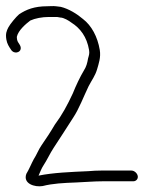

<svg xmlns="http://www.w3.org/2000/svg" viewBox="-43 -641 540 645"><path d="M419.8 -49.5C418.2 -59.1 408.2 -68 398.7 -68H295.7C282.3 -68 268.5 -67.3 254 -66C195.5 -63.4 134.5 -60.9 86.5 -51C91.4 -62.2 96.6 -75.7 102.8 -85C115 -103.3 125 -125.9 137 -144C158.9 -176.8 181.1 -212.3 203 -246C222.5 -275.2 238.1 -317 254.5 -351C265.9 -373 276.6 -386.2 283.1 -408C288.5 -426.8 296.3 -448.3 292.2 -473C284.8 -517.9 264.2 -555.4 235.9 -577C216.4 -593.8 188.1 -611.5 161.1 -618L144.7 -620C135 -621.2 125.4 -620 115.7 -620C72.4 -620 45.2 -609 21.2 -593C11 -584.5 -9.1 -560.1 -14.9 -549C-21 -537.3 -24.9 -527.8 -21.6 -508C-19.2 -493.7 -12.6 -483.9 -5.9 -474C3.2 -458.7 25 -463.7 26.6 -477C28.1 -490.2 16.5 -495.6 14.4 -508C13.6 -512.7 13.4 -516 13.7 -518C18.6 -539 43.3 -560.4 58.7 -572C74.5 -579.3 97.8 -584 121.7 -584H148.7C152.9 -583.3 156.6 -582.7 160.1 -582C170.8 -582 188.2 -571.8 196.9 -565C226.4 -546.5 248.9 -517.1 256.2 -473C258.1 -461.5 256.1 -456.3 252.9 -445C250.1 -428.3 247 -417.1 238.7 -404C226.1 -383.1 211.7 -352.5 201.5 -327C182.6 -286.6 166.1 -255.8 141 -222C126.9 -197.8 111.8 -175.1 96.5 -153C86.5 -138.8 79.7 -120.1 70.3 -106C62.7 -92.1 53.7 -70 45.5 -57C33.4 -24 73.5 -11.4 100.3 -16C133.3 -24.6 170.8 -26.5 212.3 -28C244.1 -29.2 272 -32 301.7 -32H404.7C414.2 -32 421.4 -39.8 419.8 -49.5Z"/></svg>

Font: CiSf OpenHand
Style: OpObl
Weight: 400
Foundry: Cannot Into Space Fonts
Version: Version 0.7892